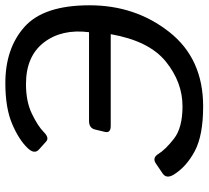

<svg xmlns="http://www.w3.org/2000/svg" viewBox="-50 -704 769 708"><g transform="rotate(-90 334.0 -350.5)"><path d="M43.9 -93.3Q26.9 -120.6 47.9 -134.8L84.5 -159.7Q105.5 -173.8 119.6 -150.9Q135.7 -124.5 176 -93Q216.3 -61.5 295.4 -61.5Q384.3 -61.5 460.4 -123Q536.6 -184.6 561.5 -326.2H223.1Q195.8 -326.2 201.2 -348.1L210 -384.3Q215.3 -406.2 241.7 -406.2H568.8Q581.5 -506.8 530.8 -572.8Q480 -638.7 377.4 -638.7Q313 -638.7 267.6 -616.7Q222.2 -594.7 200.2 -572.8Q179.2 -551.8 165.5 -564.5L135.7 -591.3Q117.7 -607.9 141.6 -632.8Q172.4 -665 231 -689.9Q289.6 -714.8 380.9 -714.8Q509.3 -714.8 588.6 -644Q668 -573.2 668 -404.3Q668 -235.4 569.6 -110.4Q471.2 14.6 295.4 14.6Q188.5 14.6 130.6 -16.1Q72.8 -46.9 43.9 -93.3Z"/></g></svg>

Font: Istok Web
Style: Italic
Weight: 400
Italic angle: -13°
Designer: Andrey V. Panov
Foundry: Andrey V. Panov
Version: Version 1.0.2g